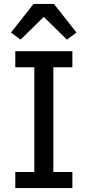

<svg xmlns="http://www.w3.org/2000/svg" viewBox="-20 -959 447 979"><path d="M151 -939 36 -793 85 -757 203 -873 321 -757 370 -793 255 -939ZM349 0V-82H252V-616H349V-698H58V-616H155V-82H58V0Z"/></svg>

Font: IBM Plex Thai Looped Text
Style: Regular
Weight: 450
Designer: Mike Abbink, Paul van der Laan, Pieter van Rosmalen, Ben Mitchell, Mark Frömberg
Foundry: Bold Monday
Version: Version 1.0